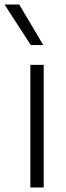

<svg xmlns="http://www.w3.org/2000/svg" viewBox="-54 -828 293 848"><path d="M80 0V-541.5H139V0ZM82 -629 -34 -808H31L137 -629Z"/></svg>

Font: Encode Sans Lt
Style: Regular
Weight: 300
Designer: Multiple Designers
Foundry: Impallari Type
Version: Version 3.002; ttfautohint (v1.8.3) -l 8 -r 50 -G 200 -x 14 